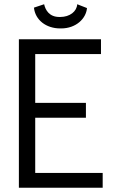

<svg xmlns="http://www.w3.org/2000/svg" viewBox="-20 -885 532 905"><path d="M140 -849C146 -791 197 -751 264 -751H268C339 -751 386 -798 390 -847L344 -865C342 -831 309 -805 264 -805H260C212 -805 194 -838 188 -865ZM69 -700V0H464V-70H146V-330H385V-400H146V-630H456V-700Z"/></svg>

Font: Mint Spirit
Style: Regular
Weight: 400
Designer: HARENDAL Hirwen
Foundry: Arkandis Digital Foundry.
Version: Version 1.004;FFEdit